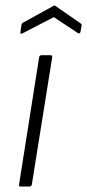

<svg xmlns="http://www.w3.org/2000/svg" viewBox="-20 -686 320 706"><path d="M56 0Q48 0 50 -7L124 -476Q126 -483 132 -483H165Q173 -483 172 -476L97 -7Q95 0 89 0ZM62 -563Q59 -562 56.5 -562.5Q54 -563 55 -567L59 -595Q60 -601 67 -604L176 -664Q180 -667 184 -664L275 -601Q281 -597 280 -592L276 -569Q274 -561 267 -564L178 -623Z"/></svg>

Font: Sofia Sans Semi Condensed Light
Style: Italic
Weight: 300
Italic angle: -9°
Version: Version 4.100